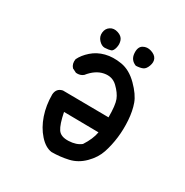

<svg xmlns="http://www.w3.org/2000/svg" viewBox="-140 -694 779 810"><g transform="rotate(30 250.0 -289.5)"><path d="M219 2Q188 -2 159.5 -34Q131 -66 115.5 -111.5Q100 -157 100 -210Q102 -241 131 -247L354 -245Q354 -304 344.5 -328.5Q335 -353 309 -378Q283 -403 245 -395.5Q207 -388 176 -349Q162 -337 141 -339L121 -349Q107 -364 111 -388Q123 -413 148.5 -435.5Q174 -458 209 -467Q244 -476 286.5 -469Q329 -462 367 -424Q405 -386 417 -352.5Q429 -319 432 -276Q435 -233 430 -192Q425 -151 413 -114.5Q401 -78 370 -47Q339 -16 299.5 -7Q260 2 219 2ZM317 -94Q343 -134 349 -169L180 -171Q191 -116 205.5 -94.5Q220 -73 257.5 -74.5Q295 -76 317 -94ZM193 -491Q178 -491 164 -506Q150 -521 152 -541.5Q154 -562 170 -572.5Q186 -583 207.5 -576Q229 -569 235 -552.5Q241 -536 236.5 -517.5Q232 -499 222.5 -495.5Q213 -492 193 -491ZM345 -491Q316 -502 313.5 -533Q311 -564 329 -574.5Q347 -585 368.5 -578Q390 -571 397 -556.5Q404 -542 397 -522.5Q390 -503 378 -497.5Q366 -492 345 -491Z"/></g></svg>

Font: Kosefont JP
Style: Regular
Weight: 400
Designer: Nozomi Seto 瀬戸のぞみ
Version: Version 3.00;June 19, 2020